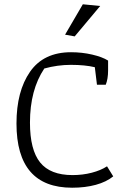

<svg xmlns="http://www.w3.org/2000/svg" viewBox="-20 -868 595 897"><path d="M284 -706 367 -848 448 -840 329 -698ZM57 -291Q57 -442 120.5 -533Q184 -624 312 -624Q363 -624 410.5 -613Q458 -602 485 -585V-539Q485 -499 474 -472H433L423 -554Q377 -565 311 -565Q249 -565 187 -548Q120 -448 120 -295Q120 -168 167.5 -109Q215 -50 319 -50Q366 -50 408.5 -61Q451 -72 480 -91L509 -44Q477 -18 427.5 -4.5Q378 9 317 9Q57 9 57 -291Z"/></svg>

Font: Athiti
Style: Regular
Weight: 400
Designer: CadsonDemak Team
Foundry: CadsonDemak
Version: Version 1.033